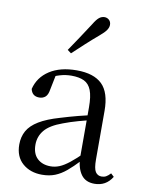

<svg xmlns="http://www.w3.org/2000/svg" viewBox="-91 -883 740 963"><g transform="rotate(10 278.5 -401.5)"><path d="M190 15Q130 15 91 -19Q52 -53 52 -115Q52 -154 69 -184.5Q86 -215 125.5 -239Q165 -263 231 -282Q273 -295 319 -307Q365 -319 405 -328V-303Q365 -293 324 -281.5Q283 -270 249 -257Q185 -234 158.5 -202Q132 -170 132 -128Q132 -82 157.5 -58Q183 -34 225 -34Q248 -34 270 -43Q292 -52 320 -74Q348 -96 386 -134L395 -87H371Q340 -54 312.5 -31Q285 -8 256 3.5Q227 15 190 15ZM457 14Q412 14 389.5 -16.5Q367 -47 364 -100V-103V-359Q364 -415 352 -445.5Q340 -476 315 -488Q290 -500 250 -500Q221 -500 192 -491.5Q163 -483 130 -465L173 -492L157 -413Q153 -386 140.5 -375Q128 -364 109 -364Q73 -364 65 -400Q80 -461 134 -496Q188 -531 272 -531Q359 -531 401.5 -489.5Q444 -448 444 -355V-108Q444 -61 455 -44.5Q466 -28 486 -28Q499 -28 509 -33.5Q519 -39 531 -52L547 -37Q531 -11 508.5 1.5Q486 14 457 14ZM209 -624Q234 -661 258.5 -697.5Q283 -734 308 -773Q323 -798 335.5 -808Q348 -818 363 -818Q376 -818 386 -809Q396 -800 396 -784Q396 -771 386.5 -757Q377 -743 353 -723Q321 -696 290 -667.5Q259 -639 228 -610Z"/></g></svg>

Font: Noto Serif TC
Style: Regular
Weight: 400
Designer: Ryoko NISHIZUKA  (kana & ideographs); Frank Grießhammer (Latin, Greek & Cyrillic); Wenlong ZHANG  (bopomofo); Sandoll Co
Foundry: Adobe
Version: Version 2.003-H1;hotconv 1.1.1;makeotfexe 2.6.0